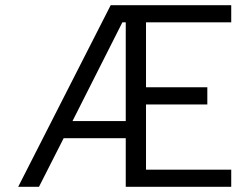

<svg xmlns="http://www.w3.org/2000/svg" viewBox="-20 -719 960 739"><path d="M406 -699H870V-633H542V-383H778V-317H542V-66H870V0H464V-187H225L130 0H50ZM464 -253V-633H451L259 -253Z"/></svg>

Font: Prompt Light
Style: Regular
Weight: 300
Designer: Katatrad Team
Foundry: CadsonDemak
Version: Version 1.001